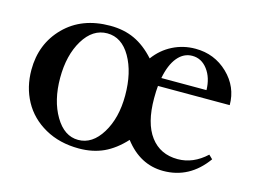

<svg xmlns="http://www.w3.org/2000/svg" viewBox="-70 -564 922 694"><g transform="rotate(15 390.5 -217.0)"><path d="M269.5 11.7Q197.3 11.7 142.3 -19.3Q87.4 -50.3 59.1 -102.3Q30.8 -154.3 30.8 -218.8Q30.8 -316.4 95.2 -381.3Q159.7 -446.3 265.6 -446.3Q316.9 -446.3 356.9 -427.7Q397 -409.2 433.1 -369.1Q460.4 -406.2 499.8 -426Q539.1 -445.8 584.5 -445.8Q655.8 -445.8 706.1 -397.5Q756.3 -349.1 756.3 -280.8H487.8Q485.8 -261.2 485.8 -234.4Q485.8 -141.1 522.5 -92.3Q559.1 -43.5 624.5 -43.5Q682.6 -43.5 731.4 -88.9L745.6 -75.2Q683.6 11.2 585 11.2Q498.5 11.2 439.5 -65.9Q402.8 -25.9 362.1 -7.1Q321.3 11.7 269.5 11.7ZM580.1 -418Q547.9 -418 524.9 -390.4Q502 -362.8 492.2 -311.5H661.1Q660.2 -357.4 637.5 -387.7Q614.7 -418 580.1 -418ZM259.3 -17.6Q312 -17.6 347.2 -75Q382.3 -132.3 382.3 -216.3Q382.3 -302.7 349.4 -359.9Q316.4 -417 262.2 -417Q208 -417 173.3 -359.9Q138.7 -302.7 138.7 -217.8Q138.7 -133.3 172.9 -75.4Q207 -17.6 259.3 -17.6Z"/></g></svg>

Font: Elstob Medium
Style: Regular
Weight: 500
Designer: Peter S. Baker
Version: Version 1.015